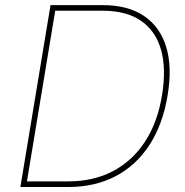

<svg xmlns="http://www.w3.org/2000/svg" viewBox="-20 -748 739 768"><path d="M252.9 0H73.2L77.1 -22.5H252.9Q354 -22.5 431.9 -63.5Q509.8 -104.5 560.1 -181.6Q610.4 -258.8 627.9 -366.2Q645.5 -472.7 624.3 -548.3Q603 -624 544.4 -664.6Q485.8 -705.1 391.1 -705.1H189.9L193.8 -727.5H391.1Q491.7 -727.5 555.9 -684.3Q620.1 -641.1 644.8 -560.3Q669.4 -479.5 650.4 -366.2Q631.3 -250.5 578.1 -168.5Q524.9 -86.4 442.4 -43.2Q359.9 0 252.9 0ZM204.6 -727.5 84 0H61.5L182.1 -727.5Z"/></svg>

Font: Inter 18pt Thin
Style: Italic
Weight: 250
Italic angle: -9.3988°
Version: Version 4.001;git-66647c0bb